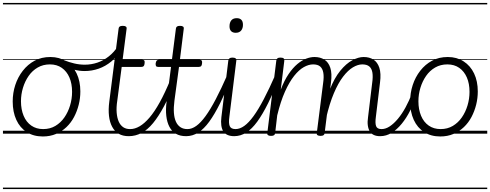

<svg xmlns="http://www.w3.org/2000/svg" viewBox="-20 -905 3319 1300"><path d="M270 19Q207 19 161 -10.5Q115 -40 90.5 -93.5Q66 -147 66 -218Q66 -276 83.5 -329.5Q101 -383 134.5 -426Q168 -469 214.5 -494Q261 -519 321 -519Q382 -519 428 -489.5Q474 -460 499 -407.5Q524 -355 524 -286Q524 -240 513 -196Q502 -152 481.5 -113Q461 -74 430 -44.5Q399 -15 359 2Q319 19 270 19ZM272 -31Q319 -31 355 -52.5Q391 -74 416 -110Q441 -146 454.5 -191Q468 -236 468 -283Q468 -339 450 -380.5Q432 -422 398.5 -445.5Q365 -469 318 -469Q272 -469 235.5 -448Q199 -427 174 -391Q149 -355 135.5 -310.5Q122 -266 122 -219Q122 -164 140 -121Q158 -78 192 -54.5Q226 -31 272 -31ZM0 365H588V375H0ZM0 -20H588V0H0ZM0 -505H588V-500H0ZM0 -885H588V-875H0Z M553 -424Q517 -424 479.5 -434Q442 -444 405 -458Q396 -462 393.5 -469Q391 -476 394 -483.5Q397 -491 403 -495Q409 -499 417 -496Q447 -484 482.5 -475.5Q518 -467 554 -467Q598 -467 639.5 -481Q681 -495 717 -523.5Q753 -552 779 -593Q786 -603 794 -601.5Q802 -600 806.5 -592Q811 -584 806 -573Q774 -522 734 -489Q694 -456 648 -440Q602 -424 553 -424ZM589 365V375ZM589 -20V0ZM589 -505V-500ZM589 -885V-875Z M852 17Q811 17 783.5 0.5Q756 -16 739.5 -46.5Q723 -77 718 -120Q713 -163 720 -217L783 -711Q784 -721 790.5 -725.5Q797 -730 811 -730Q826 -730 832.5 -725Q839 -720 837 -709L810 -500H943Q954 -500 957.5 -494Q961 -488 959 -476Q958 -463 953 -457.5Q948 -452 937 -452H804L774 -223Q767 -178 770 -142Q773 -106 784 -81.5Q795 -57 814 -44Q833 -31 860 -31Q871 -31 875.5 -23.5Q880 -16 879.5 -7Q879 2 872 9.5Q865 17 852 17ZM588 365H976V375H588ZM588 -20H976V0H588ZM588 -505H976V-500H588ZM588 -885H976V-875H588Z M852 17Q842 17 836.5 9.5Q831 2 832 -7Q833 -16 840.5 -23.5Q848 -31 862 -31Q893 -31 925.5 -50Q958 -69 992 -108.5Q1026 -148 1061.5 -212Q1097 -276 1134 -366Q1139 -376 1148 -376Q1157 -376 1163 -369.5Q1169 -363 1165 -352Q1128 -256 1091 -186.5Q1054 -117 1016.5 -71.5Q979 -26 938 -4.5Q897 17 852 17ZM976 365V375ZM976 -20V0ZM976 -505V-500ZM976 -885V-875Z M1240 17Q1199 17 1171 0.5Q1143 -16 1127 -46.5Q1111 -77 1106 -120Q1101 -163 1108 -217L1138 -452H1051Q1040 -452 1036.5 -458Q1033 -464 1034 -476Q1036 -489 1041 -494.5Q1046 -500 1056 -500H1144L1171 -711Q1172 -721 1178.5 -725.5Q1185 -730 1199 -730Q1213 -730 1219.5 -725Q1226 -720 1224 -709L1198 -500H1332Q1342 -500 1346 -494Q1350 -488 1348 -476Q1347 -463 1342 -457.5Q1337 -452 1326 -452H1192L1161 -223Q1155 -177 1157.5 -141.5Q1160 -106 1171 -81.5Q1182 -57 1201.5 -44Q1221 -31 1248 -31Q1259 -31 1263.5 -23.5Q1268 -16 1267.5 -7Q1267 2 1260 9.5Q1253 17 1240 17ZM976 365H1364V375H976ZM976 -20H1364V0H976ZM976 -505H1364V-500H976ZM976 -885H1364V-875H976Z M1240 17Q1230 17 1224.5 9.5Q1219 2 1220 -7Q1221 -16 1228.5 -23.5Q1236 -31 1250 -31Q1279 -31 1309 -52.5Q1339 -74 1371.5 -118.5Q1404 -163 1441 -233.5Q1478 -304 1521 -402Q1526 -412 1534.5 -412Q1543 -412 1549.5 -405.5Q1556 -399 1552 -389Q1509 -284 1471 -207.5Q1433 -131 1397 -81.5Q1361 -32 1322.5 -7.5Q1284 17 1240 17ZM1364 365V375ZM1364 -20V0ZM1364 -505V-500ZM1364 -885V-875Z M1566 17Q1540 17 1521.5 9Q1503 1 1492.5 -15Q1482 -31 1478.5 -55.5Q1475 -80 1479 -112L1526 -496Q1528 -506 1534.5 -510.5Q1541 -515 1554 -515Q1569 -515 1575.5 -509.5Q1582 -504 1580 -494L1533 -114Q1527 -71 1535.5 -51Q1544 -31 1575 -31Q1585 -31 1589.5 -23.5Q1594 -16 1593 -7Q1592 2 1585 9.5Q1578 17 1566 17ZM1576 -683Q1556 -683 1545 -694Q1534 -705 1534 -727Q1534 -752 1546 -767Q1558 -782 1583 -782Q1603 -782 1614 -771Q1625 -760 1625 -737Q1625 -713 1612.5 -698Q1600 -683 1576 -683ZM1364 365H1689V375H1364ZM1364 -20H1689V0H1364ZM1364 -505H1689V-500H1364ZM1364 -885H1689V-875H1364Z M1565 17Q1555 17 1549.5 9.5Q1544 2 1545 -7Q1546 -16 1553.5 -23.5Q1561 -31 1575 -31Q1604 -31 1634 -52.5Q1664 -74 1696.5 -118.5Q1729 -163 1766 -233.5Q1803 -304 1846 -402Q1851 -412 1859.5 -412Q1868 -412 1874.5 -405.5Q1881 -399 1877 -389Q1834 -284 1796 -207.5Q1758 -131 1722 -81.5Q1686 -32 1647.5 -7.5Q1609 17 1565 17ZM1689 365V375ZM1689 -20V0ZM1689 -505V-500ZM1689 -885V-875Z M2553 17Q2529 17 2511.5 9Q2494 1 2484 -15Q2474 -31 2470.5 -55.5Q2467 -80 2472 -112L2500 -344Q2506 -385 2501.5 -413Q2497 -441 2480.5 -455Q2464 -469 2433 -469Q2403 -469 2369.5 -449Q2336 -429 2303 -386Q2270 -343 2240.5 -273.5Q2211 -204 2188 -105H2165Q2182 -219 2213 -298Q2244 -377 2284 -426Q2324 -475 2365.5 -497Q2407 -519 2442 -519Q2481 -519 2508.5 -501.5Q2536 -484 2548.5 -446Q2561 -408 2553 -346L2525 -114Q2519 -71 2526.5 -51Q2534 -31 2563 -31Q2572 -31 2576.5 -23.5Q2581 -16 2580 -7Q2579 2 2572.5 9.5Q2566 17 2553 17ZM1815 15Q1802 15 1795 10.5Q1788 6 1790 -5L1851 -496Q1853 -506 1859 -510.5Q1865 -515 1878 -515Q1894 -515 1900 -510Q1906 -505 1905 -494L1881 -298Q1905 -361 1934 -403.5Q1963 -446 1993.5 -471.5Q2024 -497 2053.5 -508Q2083 -519 2109 -519Q2148 -519 2176 -501.5Q2204 -484 2216.5 -446Q2229 -408 2221 -346L2178 -4Q2177 6 2170.5 10.5Q2164 15 2150 15Q2137 15 2130 10.5Q2123 6 2125 -5L2168 -344Q2174 -385 2169 -413Q2164 -441 2147.5 -455Q2131 -469 2100 -469Q2070 -469 2037 -450.5Q2004 -432 1971.5 -391Q1939 -350 1909.5 -284.5Q1880 -219 1857 -124L1843 -4Q1842 6 1835.5 10.5Q1829 15 1815 15ZM1689 365H2678V375H1689ZM1689 -20H2678V0H1689ZM1689 -505H2678V-500H1689ZM1689 -885H2678V-875H1689Z M2554 17Q2544 17 2538.5 9.5Q2533 2 2534 -7Q2535 -16 2542.5 -23.5Q2550 -31 2564 -31Q2591 -31 2619 -49.5Q2647 -68 2674.5 -101Q2702 -134 2726 -178Q2750 -222 2770 -274Q2774 -284 2782 -285Q2790 -286 2797 -280.5Q2804 -275 2801 -265Q2783 -208 2757.5 -157Q2732 -106 2700 -67Q2668 -28 2631.5 -5.5Q2595 17 2554 17ZM2678 365V375ZM2678 -20V0ZM2678 -505V-500ZM2678 -885V-875Z M2961 19Q2898 19 2852 -10.5Q2806 -40 2781.5 -93.5Q2757 -147 2757 -218Q2757 -276 2774.5 -329.5Q2792 -383 2825.5 -426Q2859 -469 2905.5 -494Q2952 -519 3012 -519Q3073 -519 3119 -489.5Q3165 -460 3190 -407.5Q3215 -355 3215 -286Q3215 -240 3204 -196Q3193 -152 3172.5 -113Q3152 -74 3121 -44.5Q3090 -15 3050 2Q3010 19 2961 19ZM2963 -31Q3010 -31 3046 -52.5Q3082 -74 3107 -110Q3132 -146 3145.5 -191Q3159 -236 3159 -283Q3159 -339 3141 -380.5Q3123 -422 3089.5 -445.5Q3056 -469 3009 -469Q2963 -469 2926.5 -448Q2890 -427 2865 -391Q2840 -355 2826.5 -310.5Q2813 -266 2813 -219Q2813 -164 2831 -121Q2849 -78 2883 -54.5Q2917 -31 2963 -31ZM2678 365H3279V375H2678ZM2678 -20H3279V0H2678ZM2678 -505H3279V-500H2678ZM2678 -885H3279V-875H2678Z"/></svg>

Font: Playwrite GB S Guides
Style: Italic
Weight: 400
Italic angle: -7.01216°
Designer: Veronika Burian, José Scaglione
Foundry: TypeTogether
Version: Version 1.002